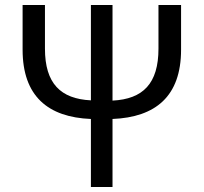

<svg xmlns="http://www.w3.org/2000/svg" viewBox="-20 -753 820 773"><path d="M346 0H433V-274C606 -281 709 -365 709 -553V-733H618V-557C618 -417 556 -354 433 -348V-733H346V-349C224 -355 161 -417 161 -557V-733H71V-553C71 -366 173 -281 346 -274Z"/></svg>

Font: Noto Sans KR
Style: Regular
Weight: 400
Designer: Ryoko NISHIZUKA 西塚涼子 (kana, bopomofo & ideographs); Paul D. Hunt (Latin, Greek & Cyrillic); Sandoll Communications 산돌커뮤니
Foundry: Adobe
Version: Version 2.004;hotconv 1.0.118;makeotfexe 2.5.65603